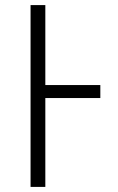

<svg xmlns="http://www.w3.org/2000/svg" viewBox="-20 -734 462 754"><path d="M100 0V-714H158V-400H374V-349H158V0Z"/></svg>

Font: Noto Sans Light
Style: Regular
Weight: 300
Designer: Monotype Design Team
Foundry: Monotype Imaging Inc.
Version: Version 2.007